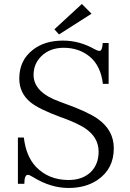

<svg xmlns="http://www.w3.org/2000/svg" viewBox="-20 -935 654 963"><path d="M69.8 -245.1H99.6Q110.4 -151.9 159.7 -99.1Q223.6 -32.2 323.7 -32.2Q394 -32.2 435.5 -72.3Q474.6 -111.3 474.6 -174.3Q474.6 -247.1 404.8 -293Q369.6 -315.9 301.8 -341.3L282.7 -348.1Q174.8 -388.2 133.8 -421.4Q76.7 -467.8 76.7 -541Q76.7 -631.8 143.6 -684.1Q202.6 -731.4 295.9 -731.4Q377.9 -731.4 453.1 -689Q469.7 -679.7 479 -679.7Q493.2 -679.7 495.1 -719.2H524.9V-514.2H496.1Q485.4 -604.5 430.7 -650.4Q376.5 -695.3 299.8 -695.3Q229.5 -695.3 186.5 -652.3Q148.4 -614.3 148.4 -559.6Q148.4 -471.7 278.8 -425.3L303.7 -416Q418.5 -375 469.7 -339.4Q550.8 -282.2 550.8 -191.4Q550.8 -87.4 468.8 -32.2Q409.7 7.8 323.7 7.8Q235.4 7.8 148.9 -44.9Q128.4 -58.1 119.6 -58.1Q102.1 -58.1 102.1 -13.2H69.8ZM390.6 -915 439 -866.2 275.9 -762.2 252.9 -788.1Z"/></svg>

Font: I.Ming
Style: Regular
Weight: 400
Designer: Ichiten Fonts Project
Version: Version 6.11; Dec 27, 2019